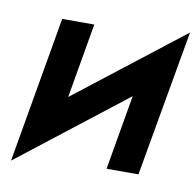

<svg xmlns="http://www.w3.org/2000/svg" viewBox="-85 -831 975 961"><g transform="rotate(10 402.0 -350.5)"><path d="M757 -521 804 -744 79 -180 33 43ZM325 -700H162L33 43L226 -127ZM804 -744 609 -568 511 0H673Z"/></g></svg>

Font: Jost
Style: Bold Italic
Weight: 700
Italic angle: -5°
Version: Version 3.710